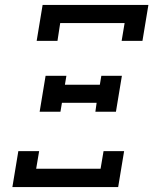

<svg xmlns="http://www.w3.org/2000/svg" viewBox="-20 -755 640 775"><path d="M128 -590 152 -735H579L555 -590H471L483 -662H223L212 -590ZM140 -304 164 -449H248L242 -413H383L389 -449H472L448 -304H365L370 -340H230L224 -304ZM30 0 54 -145H138L126 -74H386L398 -145H481L457 0Z"/></svg>

Font: Iosevka Slab Extended Oblique
Style: Regular
Weight: 400
Width: 7
Italic angle: -9°
Monospace: yes
Designer: Belleve Invis
Foundry: Belleve Invis
Version: Version 11.1.0; ttfautohint (v1.8.3)